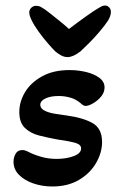

<svg xmlns="http://www.w3.org/2000/svg" viewBox="-20 -663 438 696"><path d="M225 -456Q212 -456 200 -463Q188 -470 180 -477Q170 -487 153 -506.5Q136 -526 119.5 -549Q103 -572 94 -591Q90 -599 88 -606Q86 -613 86 -617Q86 -628 93.5 -635Q101 -642 111 -642Q115 -642 120 -641Q125 -640 131 -636Q141 -631 158.5 -617Q176 -603 196 -587Q216 -571 230 -558Q260 -581 293 -604.5Q326 -628 341 -636Q352 -643 361 -643Q369 -643 375.5 -636.5Q382 -630 382 -620Q382 -606 372 -589Q361 -572 341.5 -549Q322 -526 302.5 -506.5Q283 -487 272 -477Q245 -456 225 -456ZM170 13Q133 13 101 2Q69 -9 49 -29Q29 -49 29 -77Q29 -92 36.5 -105.5Q44 -119 61 -119Q70 -119 80 -114Q98 -104 126 -95.5Q154 -87 185 -87Q220 -87 247 -97Q274 -107 274 -125Q274 -139 253.5 -145Q233 -151 185 -158Q152 -164 121 -172Q90 -180 70 -199.5Q50 -219 50 -257Q50 -294 70.5 -328.5Q91 -363 132 -386Q173 -409 232 -409Q263 -409 292 -402Q321 -395 340 -381Q359 -367 359 -346Q359 -328 346.5 -313Q334 -298 317.5 -288.5Q301 -279 290 -279Q282 -279 271 -290Q254 -304 233.5 -309.5Q213 -315 193 -315Q163 -315 144.5 -306Q126 -297 126 -283Q126 -270 141.5 -262Q157 -254 180 -250.5Q203 -247 224 -244Q282 -236 316 -216.5Q350 -197 350 -148Q350 -110 328.5 -72.5Q307 -35 266.5 -11Q226 13 170 13Z"/></svg>

Font: Akaya Telivigala
Style: Regular
Weight: 400
Designer: Vaishnavi Murthy Yerkadithaya, Juan Luis Blanco Aristondo
Version: Version 1.002; ttfautohint (v1.8.3)